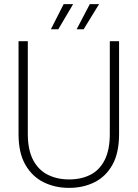

<svg xmlns="http://www.w3.org/2000/svg" viewBox="-20 -900 668 932"><path d="M315 12Q247 12 191.5 -15.5Q136 -43 103 -100.5Q70 -158 70 -249V-700H115V-250Q115 -172 141 -123Q167 -74 212.5 -51.5Q258 -29 315 -29Q374 -29 418.5 -51.5Q463 -74 488 -123Q513 -172 513 -250V-700H558V-249Q558 -158 526 -100.5Q494 -43 439 -15.5Q384 12 315 12ZM352 -758 416 -880H461L386 -758ZM227 -758 289 -880H335L263 -758Z"/></svg>

Font: DM Sans 16pt ExtraLight
Style: Regular
Weight: 250
Version: Version 4.004;gftools[0.9.30]